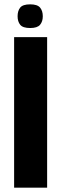

<svg xmlns="http://www.w3.org/2000/svg" viewBox="-20 -864 282 884"><path d="M45 -693H197V0H45ZM61 -789Q61 -814 73 -829Q85 -844 119 -844Q152 -844 164.5 -829Q177 -814 177 -789Q177 -765 164.5 -750Q152 -735 119 -735Q85 -735 73 -750Q61 -765 61 -789Z"/></svg>

Font: Khand Variable Light
Style: Regular
Weight: 300
Designer: Satya Rajpurohit
Foundry: Indian Type Foundry
Version: Version 3.000